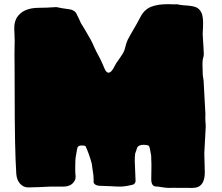

<svg xmlns="http://www.w3.org/2000/svg" viewBox="-20 -877 1071 926"><path d="M809.6 28.8C809.6 28.8 797.4 29.3 797.4 29.3C787.1 29.3 774.9 28.3 761.2 25.9C747.1 23.4 737.8 22.5 733.4 22.5C717.3 22.5 709.5 10.7 709.5 -12.7C709.5 -12.7 710.4 -81.5 710.4 -81.5C709.5 -103.5 709 -118.7 709 -127C704.6 -155.8 700.7 -171.4 697.8 -173.8C691.4 -177.2 683.6 -178.7 674.3 -178.7C657.2 -178.7 646.5 -174.3 642.1 -166C642.1 -166 631.8 -135.7 631.8 -135.7C630.4 -125 629.9 -113.3 629.9 -101.1C629.9 -90.8 630.4 -79.6 631.3 -67.9C632.8 -30.3 633.8 -8.8 633.8 -4.4C633.8 2 630.4 7.8 624 12.7C598.6 19.5 577.1 22.9 559.6 22.9C550.8 22.9 534.7 22.5 511.7 21C488.3 20 474.6 19.5 470.2 19.5C444.3 19.5 431.2 12.2 431.2 -2C431.2 -2 431.6 -7.3 431.6 -7.3C431.6 -13.7 431.2 -21 430.7 -29.8C430.7 -29.8 422.4 -88.4 422.4 -88.4C414.1 -118.7 404.8 -145.5 394 -168.9C394 -173.3 387.2 -175.3 373 -175.3C364.3 -175.3 358.4 -172.9 355 -168C353 -164.6 349.6 -148.4 345.2 -119.6C343.8 -110.8 343.3 -102.5 343.3 -94.2C343.3 -94.2 342.8 -63 342.8 -63C342.8 -54.7 342.8 -47.4 343.3 -42C344.2 -33.7 344.7 -28.3 344.7 -25.9C344.7 -17.1 343.3 -10.7 340.8 -7.3C331.1 12.7 312.5 22.9 284.7 22.9C284.7 22.9 223.1 22.9 223.1 22.9C181.6 25.4 145.5 26.4 114.7 26.9C99.6 26.4 86.9 20.5 76.7 8.8C66.4 -2.4 60.1 -18.1 58.6 -38.1C53.2 -118.7 50.8 -249 50.8 -428.2C50.8 -500 50.8 -544.4 50.3 -562C49.8 -579.1 49.8 -596.7 49.8 -613.8C49.8 -636.2 50.3 -658.7 50.8 -681.6C50.8 -691.9 50.3 -702.6 49.8 -713.4C49.3 -720.7 48.8 -728.5 48.8 -736.3C48.8 -736.3 49.3 -753.4 49.3 -753.4C50.3 -766.6 54.2 -779.3 61 -792C81.1 -823.7 116.7 -839.4 168.5 -839.4C189.9 -839.4 217.8 -840.3 251.5 -842.8C272 -838.4 292.5 -835 313 -832.5C326.7 -831.1 337.9 -825.2 346.2 -815.9C358.4 -792 366.2 -775.4 370.1 -765.6C377.4 -754.4 393.6 -728 417.5 -685.5C422.9 -675.3 428.2 -664.6 432.6 -653.8C440.9 -635.3 447.8 -621.6 452.6 -613.3C460.9 -598.6 468.3 -583.5 475.1 -567.4C478.5 -559.1 481.9 -550.8 485.8 -542.5C491.2 -531.7 497.1 -526.4 503.4 -526.4C512.7 -526.4 522.5 -537.1 532.7 -558.1C537.1 -567.4 544.4 -578.6 554.7 -592.3C566.9 -609.4 575.2 -622.6 579.1 -632.8C581.5 -639.2 583.5 -646 585 -652.8C587.4 -664.1 591.3 -674.3 595.7 -684.6C605 -702.1 614.7 -719.7 625 -736.8C636.2 -755.9 647 -774.9 657.2 -794.9C669.4 -818.8 686.5 -835 707.5 -843.8C728.5 -852.5 755.9 -856.9 790.5 -856.9C800.3 -856.9 810.5 -856.4 821.3 -856C821.3 -856 830.1 -856.4 830.1 -856.4C836.4 -856.4 841.3 -855.5 845.2 -854C857.9 -852.1 871.6 -850.6 885.7 -850.1C899.9 -849.1 912.6 -846.7 924.8 -842.3C937 -837.9 946.3 -827.6 953.1 -812.5C957.5 -799.3 959.5 -783.7 959.5 -766.6C959.5 -750 959 -739.3 958.5 -733.9C958 -728.5 957.5 -721.2 957.5 -711.9C958 -698.2 959 -684.6 960 -671.4C961.4 -652.3 962.4 -633.8 962.9 -614.7C962.4 -607.4 961.4 -601.6 959.5 -596.7C957.5 -591.3 956.5 -581.5 956.5 -566.4C956.5 -553.2 957 -536.1 958 -514.2C960.4 -501 961.4 -492.2 961.9 -488.8C961.9 -488.8 970.7 -327.6 970.7 -327.6C970.7 -327.6 970.2 -314.5 970.2 -314.5C970.2 -300.8 970.7 -289.6 971.7 -280.3C971.7 -280.3 972.2 -265.6 972.2 -265.6C972.2 -265.6 965.3 -137.7 965.3 -137.7C965.3 -137.7 967.8 -45.9 967.8 -45.9C967.8 4.4 948.2 29.3 908.7 29.3C908.7 29.3 809.6 28.8 809.6 28.8Z"/></svg>

Font: Kaph
Style: Regular
Weight: 400
Designer: GGBotNet
Foundry: f0n7.com